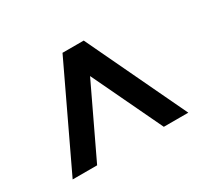

<svg xmlns="http://www.w3.org/2000/svg" viewBox="-80 -752 571 538"><g transform="rotate(-30 205.5 -482.5)"><path d="M170.7 -642.9H239.3L392.1 -321.4H312.9L205 -547.9L97.1 -321.4H17.9Z"/></g></svg>

Font: Aire Exterior
Style: Regular
Weight: 400
Width: 4
Designer: Jayvee Enaguas (HarvettFox96)
Version: 20190503.02